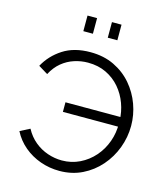

<svg xmlns="http://www.w3.org/2000/svg" viewBox="-132 -1018 979 1126"><g transform="rotate(15 357.5 -455.5)"><path d="M333.9 6Q273.5 6 218 -13.7Q162.5 -33.4 118.4 -70.4Q74.4 -107.4 47.9 -159L107.2 -189.4Q130.9 -145.2 166.7 -115.7Q202.5 -86.2 245.5 -71.6Q288.5 -57 332 -57Q390.2 -57 439.8 -81.2Q489.4 -105.3 526.1 -147.1Q562.7 -188.9 582.1 -242.8Q601.5 -296.6 600.1 -355.5L631 -333.9H265.2V-392.1H629.3L599.8 -371.9Q598.8 -423.5 580.5 -473.5Q562.2 -523.5 528.2 -563.5Q494.2 -603.4 445.3 -627.2Q396.4 -651 333.6 -651Q291.4 -651 250.7 -637.8Q210 -624.7 176.1 -596.8Q142.3 -569 118.5 -524.1L61.4 -559Q98.4 -627 165.6 -670.5Q232.8 -714 331.7 -714Q413.1 -714 476.5 -683.4Q539.9 -652.7 583.6 -601.6Q627.4 -550.4 650.2 -487.2Q673.1 -424 673.1 -357.9Q673.1 -288.8 648.7 -223.6Q624.4 -158.5 579.1 -106.7Q533.9 -54.9 471.7 -24.4Q409.4 6 333.9 6ZM258.5 -822.1V-916.8H316.6V-822.1ZM406.9 -822.1V-916.8H465V-822.1Z"/></g></svg>

Font: Raleway Thin
Style: Regular
Weight: 100
Designer: Matt McInerney, Pablo Impallari, Rodrigo Fuenzalida
Foundry: Matt McInerney, Pablo Impallari, Rodrigo Fuenzalida
Version: Version 4.026